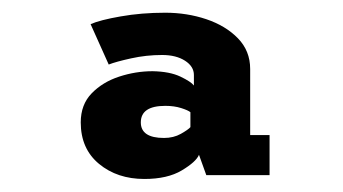

<svg xmlns="http://www.w3.org/2000/svg" viewBox="-20 -793 540 302"><path d="M207 -511.5Q164.5 -511.5 135.8 -535.2Q107 -559 107 -600.5Q107 -628.5 124.2 -646.2Q141.5 -664 167.5 -672.5Q193.5 -681 220 -681Q247 -680.5 263.8 -672.5Q280.5 -664.5 285 -658.5V-675Q285 -688.5 271 -697.5Q257 -706.5 235 -706.5Q210 -706.5 186.2 -701.2Q162.5 -696 151 -691.5L122.5 -755Q137 -761.5 169.8 -767.2Q202.5 -773 240 -773Q274 -773 304.5 -762.8Q335 -752.5 354.2 -732.8Q373.5 -713 373.5 -684.5V-580.5H404V-517.5H304.5L293 -549.5Q288.5 -538.5 266 -525Q243.5 -511.5 207 -511.5ZM238 -576Q253 -576 264.5 -582.5Q276 -589 279.5 -593V-616.5Q276 -619.5 265 -623Q254 -626.5 240 -626.5Q201.5 -626.5 201.5 -600.5Q201.5 -576 238 -576Z"/></svg>

Font: Trispace
Style: Bold
Weight: 700
Designer: Tyler Finck
Foundry: Etcetera Type Company
Version: Version 1.210; ttfautohint (v1.8.3)